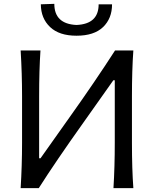

<svg xmlns="http://www.w3.org/2000/svg" viewBox="-20 -974 797 994"><path d="M376 -789.1Q286.6 -789.1 239.3 -834Q191.9 -878.9 191.4 -951.7L261.2 -954.1Q261.2 -850.1 376 -844.7Q490.7 -849.6 490.7 -951.7H560.1Q560.1 -878.4 513.4 -833.7Q466.8 -789.1 376 -789.1ZM180.7 0H86.9Q94.2 -118.7 94.2 -235.4V-474.6Q94.2 -592.8 86.9 -712.9H189.5Q182.6 -610.8 182.6 -474.6V-154.8H189.9L345.2 -374Q469.2 -547.9 575.7 -712.9H670.4Q663.1 -612.8 663.1 -474.6V-235.4Q663.1 -98.6 670.4 0H567.4Q574.2 -110.8 574.2 -235.8V-558.6H566.9L412.1 -339.8Q269 -138.7 180.7 0Z"/></svg>

Font: Commissioner Flair
Style: Regular
Weight: 400
Designer: Kostas Bartsokas
Foundry: Kostas Bartsokas
Version: Version 1.000